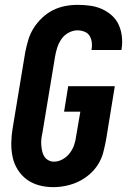

<svg xmlns="http://www.w3.org/2000/svg" viewBox="-20 -763 540 791"><path d="M200 8Q169 8 141 0.5Q113 -7 90.5 -23.5Q68 -40 53 -64Q38 -88 32 -116Q26 -144 26.5 -174Q27 -204 32 -234L84 -548Q89 -573 96.5 -598.5Q104 -624 118.5 -647Q133 -670 153.5 -689.5Q174 -709 198 -721Q222 -733 248 -738Q274 -743 300 -743Q326 -743 351.5 -739.5Q377 -736 399.5 -726Q422 -716 440.5 -699.5Q459 -683 469 -661Q479 -639 482 -613.5Q485 -588 481 -562L480 -557H357V-559Q360 -574 358 -589Q356 -604 349 -615.5Q342 -627 328 -632.5Q314 -638 299 -638Q281 -638 263 -628.5Q245 -619 233.5 -602.5Q222 -586 216 -567.5Q210 -549 207 -531L155 -217Q152 -204 150.5 -191Q149 -178 150 -165.5Q151 -153 153.5 -141Q156 -129 162 -119Q168 -109 179 -103Q190 -97 202 -97Q221 -97 238.5 -107Q256 -117 268 -133Q280 -149 286 -167.5Q292 -186 294 -204L311 -303H244L261 -408H453L417 -187Q412 -161 405.5 -135.5Q399 -110 384.5 -86.5Q370 -63 348.5 -44.5Q327 -26 302.5 -14.5Q278 -3 251.5 2.5Q225 8 200 8Z"/></svg>

Font: Iosevka SS18 Extrabold
Style: Italic
Weight: 800
Italic angle: -9°
Monospace: yes
Designer: Belleve Invis
Foundry: Belleve Invis
Version: Version 25.1.1; ttfautohint (v1.8.4)